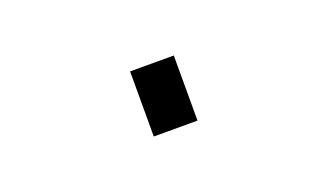

<svg xmlns="http://www.w3.org/2000/svg" viewBox="-31 -44 663 388"><g transform="rotate(-20 300.0 150.0)"><path d="M253 220V80H347V220Z"/></g></svg>

Font: Iosevka Custom Medium Extended
Style: Regular
Weight: 500
Width: 7
Monospace: yes
Designer: Belleve Invis
Foundry: Belleve Invis
Version: Version 11.2.4; ttfautohint (v1.8.4)